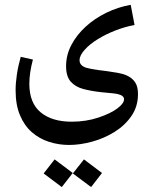

<svg xmlns="http://www.w3.org/2000/svg" viewBox="-20 -403 630 786"><path d="M353 362.8 278.3 307.1 323.7 249.5 397.5 305.2ZM232.9 362.8 158.7 307.1 203.6 249.5 277.8 305.2ZM262.7 190.4Q220.2 190.4 180.7 177.7Q141.1 165 110.4 138.2Q79.6 111.3 61.8 68.8Q43.9 26.4 43.9 -33.2Q43.9 -63.5 49.1 -97.9Q54.2 -132.3 64.9 -170.4L114.7 -159.2Q100.1 -104 100.1 -60.1Q100.1 18.6 146.5 56.9Q192.9 95.2 273.4 95.2Q332 95.2 382.6 78.4Q433.1 61.5 460.9 40.5Q487.8 20 487.8 3.4Q487.8 -12.7 459 -18.6Q446.3 -21 429.2 -22.2Q412.1 -23.4 391.6 -25.9Q352.5 -30.3 320.6 -38.8Q288.6 -47.4 269.5 -68.8Q250.5 -90.3 250.5 -132.3Q250.5 -177.7 272.2 -219Q293.9 -260.3 330.8 -293.9Q367.7 -327.6 415.3 -350.8Q462.9 -374 515.1 -383.3L530.8 -300.8Q491.7 -293.5 452.1 -278.1Q412.6 -262.7 379.9 -242.4Q347.2 -222.2 327.6 -200.2Q305.7 -176.8 305.7 -156.2Q305.7 -134.3 333.5 -125.5Q343.8 -122.6 355.7 -120.4Q367.7 -118.2 382.6 -116.2Q397.5 -114.3 417.5 -111.8Q441.9 -108.4 462.6 -104.7Q483.4 -101.1 499.5 -93.8Q521 -84 533 -66.4Q544.9 -48.8 544.9 -18.1Q544.9 32.7 518.3 71.5Q491.7 110.4 449 137Q406.2 163.6 356.9 177Q307.6 190.4 262.7 190.4Z"/></svg>

Font: Markazi Text Medium
Style: Regular
Weight: 500
Designer: Borna Izadpanah (Arabic designer), Fiona Ross (Arabic design director) and Florian Runge (Latin designer)
Foundry: Borna Izadpanah and Florian Runge
Version: Version 1.001